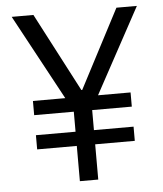

<svg xmlns="http://www.w3.org/2000/svg" viewBox="-50 -719 650 764"><g transform="rotate(-5 275.0 -337.5)"><path d="M238.3 0V-140.8H80V-197.5H238.3V-277.5H80V-334.2H209.2L25 -675H111.7L275.8 -360.8H279.2L443.3 -675H525L340 -334.2H470V-277.5H311.7V-197.5H470V-140.8H311.7V0Z"/></g></svg>

Font: Funnel Sans Light
Style: Regular
Weight: 300
Designer: NORD ID, Kristian Moeller
Foundry: Dicotype
Version: Version 1.000